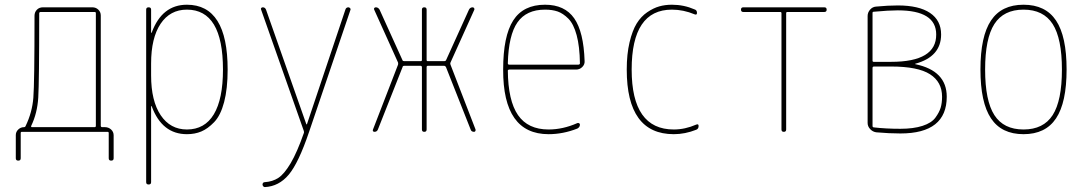

<svg xmlns="http://www.w3.org/2000/svg" viewBox="-20 -550 4540 801"><path d="M110.4 -25.4Q108.4 -20.5 112.3 -19.5H375Q379.9 -19.5 379.9 -25.4V-495.1Q379.9 -500 375 -500H149.4Q144.5 -500 143.6 -495.1Q143.6 -208 139.6 -143.1Q135.7 -78.1 110.4 -25.4ZM45.9 110.4V13.7Q45.9 0 56.2 -9.8Q66.4 -19.5 80.1 -19.5Q85 -19.5 86.9 -24.4Q114.3 -81.1 119.1 -142.1Q124 -203.1 124 -484.4Q124 -499 133.8 -509.3Q143.6 -519.5 159.2 -519.5H365.2Q379.9 -519.5 390.1 -509.8Q400.4 -500 400.4 -485.4V-25.4Q400.4 -20.5 405.3 -19.5H418Q432.6 -19.5 443.4 -9.8Q454.1 0 454.1 14.6V110.4Q454.1 120.1 443.8 120.1Q433.6 120.1 433.6 110.4V4.9Q433.6 0 428.7 0H71.3Q66.4 0 66.4 4.9V110.4Q66.4 120.1 56.2 120.1Q45.9 120.1 45.9 110.4Z M610.4 -285.2V-235.4Q610.4 -128.9 650.4 -69.3Q690.4 -9.8 759.8 -9.8Q834 -9.8 872.1 -73.2Q910.2 -136.7 910.2 -259.8Q910.2 -509.8 759.8 -509.8Q689.5 -509.8 649.9 -450.7Q610.4 -391.6 610.4 -285.2ZM589.8 210V-509.8Q589.8 -519.5 600.1 -519.5Q610.4 -519.5 610.4 -509.8V-414.1Q610.4 -413.1 611.3 -413.1Q613.3 -413.1 613.3 -415Q656.2 -530.3 759.8 -530.3Q929.7 -530.3 929.7 -259.8Q929.7 -179.7 915 -124Q900.4 -68.4 873.5 -40.5Q846.7 -12.7 819.8 -1.5Q793 9.8 759.8 9.8Q656.2 9.8 613.3 -105.5Q613.3 -107.4 611.3 -107.4Q610.4 -107.4 610.4 -106.4V210Q610.4 219.7 600.1 219.7Q589.8 219.7 589.8 210Z M1247.1 -4.9 1069.3 -509.8Q1067.4 -513.7 1069.8 -516.6Q1072.3 -519.5 1076.2 -519.5Q1085.9 -519.5 1089.8 -509.8L1257.8 -32.2Q1257.8 -31.2 1258.8 -31.2Q1260.7 -31.2 1260.7 -32.2L1420.9 -509.8Q1423.8 -519.5 1433.6 -519.5Q1436.5 -519.5 1439.9 -516.6Q1443.4 -513.7 1442.4 -509.8L1269.5 0Q1225.6 129.9 1184.6 178.7Q1143.6 227.5 1085 230.5Q1081.1 230.5 1078.1 227.1Q1075.2 223.6 1075.2 219.7Q1075.2 215.8 1077.6 212.9Q1080.1 210 1084 210Q1117.2 208 1141.6 191.9Q1166 175.8 1192.9 130.4Q1219.7 85 1248 3.9Q1249 1 1247.1 -4.9Z M1542 0Q1538.1 0 1536.1 -2.9Q1534.2 -5.9 1536.1 -9.8L1640.6 -280.3Q1641.6 -284.2 1640.6 -289.1L1541 -509.8Q1539.1 -513.7 1541.5 -516.6Q1543.9 -519.5 1547.9 -519.5Q1557.6 -519.5 1563.5 -509.8L1659.2 -298.8Q1660.2 -294.9 1666 -294.9H1735.4Q1740.2 -294.9 1740.2 -299.8V-509.8Q1740.2 -519.5 1750 -519.5Q1759.8 -519.5 1759.8 -509.8V-299.8Q1759.8 -294.9 1764.6 -294.9H1834Q1838.9 -294.9 1840.8 -298.8L1936.5 -509.8Q1941.4 -519.5 1952.1 -519.5Q1955.1 -519.5 1957.5 -516.6Q1960 -513.7 1959 -509.8L1859.4 -289.1Q1857.4 -284.2 1859.4 -280.3L1963.9 -9.8Q1964.8 -5.9 1962.9 -2.9Q1960.9 0 1958 0Q1946.3 0 1943.4 -9.8L1840.8 -269.5Q1838.9 -274.4 1834 -275.4H1764.6Q1759.8 -275.4 1759.8 -269.5V-9.8Q1759.8 0 1750 0Q1740.2 0 1740.2 -9.8V-269.5Q1740.2 -274.4 1735.4 -275.4H1666Q1660.2 -275.4 1659.2 -269.5L1556.6 -9.8Q1552.7 0 1542 0Z M2253.9 -509.8Q2175.8 -509.8 2138.7 -456.5Q2101.6 -403.3 2098.6 -286.1Q2098.6 -280.3 2104.5 -280.3H2392.6Q2398.4 -280.3 2399.4 -285.2Q2398.4 -356.4 2385.7 -403.3Q2373 -450.2 2351.1 -472.2Q2329.1 -494.1 2306.6 -502Q2284.2 -509.8 2253.9 -509.8ZM2268.6 9.8Q2078.1 9.8 2079.1 -259.8Q2079.1 -399.4 2121.1 -464.8Q2163.1 -530.3 2253.9 -530.3Q2335.9 -530.3 2375.5 -473.6Q2415 -417 2418.9 -294.9Q2419.9 -281.2 2409.2 -270.5Q2398.4 -259.8 2383.8 -259.8H2104.5Q2099.6 -259.8 2098.6 -255.9Q2099.6 -129.9 2141.1 -69.8Q2182.6 -9.8 2268.6 -9.8Q2328.1 -9.8 2387.7 -36.1Q2391.6 -38.1 2395.5 -36.1Q2399.4 -34.2 2399.4 -30.3Q2399.4 -19.5 2388.7 -13.7Q2329.1 9.8 2268.6 9.8Z M2791 9.8Q2594.7 9.8 2594.7 -259.8Q2594.7 -324.2 2606.4 -373.5Q2618.2 -422.9 2636.2 -452.1Q2654.3 -481.4 2680.2 -499Q2706.1 -516.6 2730.5 -523.4Q2754.9 -530.3 2783.2 -530.3Q2833 -530.3 2877.9 -510.7Q2887.7 -507.8 2887.7 -496.1Q2887.7 -486.3 2877.9 -490.2Q2831.1 -509.8 2783.2 -509.8Q2615.2 -509.8 2615.2 -259.8Q2615.2 -9.8 2791 -9.8Q2837.9 -9.8 2884.8 -30.3Q2894.5 -34.2 2894.5 -24.4Q2894.5 -12.7 2884.8 -8.8Q2837.9 9.8 2791 9.8Z M3081.1 -500Q3071.3 -500 3071.3 -509.8Q3071.3 -519.5 3081.1 -519.5H3418.9Q3428.7 -519.5 3428.7 -509.8Q3428.7 -500 3418.9 -500H3264.6Q3259.8 -500 3259.8 -495.1V-9.8Q3259.8 0 3250 0Q3240.2 0 3240.2 -9.8V-495.1Q3240.2 -500 3235.4 -500Z M3620.1 -266.6V-24.4Q3620.1 -19.5 3625 -18.6Q3675.8 -12.7 3736.3 -12.7Q3791 -12.7 3828.6 -24.9Q3866.2 -37.1 3882.3 -59.1Q3898.4 -81.1 3904.3 -100.6Q3910.2 -120.1 3910.2 -146.5Q3910.2 -208 3859.9 -240.2Q3809.6 -272.5 3697.3 -272.5H3625Q3620.1 -271.5 3620.1 -266.6ZM3620.1 -496.1V-296.9Q3620.1 -292 3625 -292H3697.3Q3886.7 -292 3885.7 -406.2Q3885.7 -506.8 3725.6 -506.8Q3688.5 -506.8 3625 -501Q3620.1 -501 3620.1 -496.1ZM3635.7 2Q3621.1 0 3610.4 -11.2Q3599.6 -22.5 3599.6 -37.1V-483.4Q3599.6 -498 3609.9 -509.8Q3620.1 -521.5 3634.8 -522.5Q3684.6 -527.3 3725.6 -527.3Q3813.5 -527.3 3859.9 -496.1Q3906.2 -464.8 3906.2 -406.2Q3906.2 -313.5 3798.8 -284.2Q3797.9 -284.2 3797.9 -283.2Q3797.9 -282.2 3798.8 -282.2Q3929.7 -254.9 3929.7 -146.5Q3929.7 6.8 3736.3 6.8Q3690.4 6.8 3635.7 2Z M4371.6 -449.7Q4333 -509.8 4250 -509.8Q4167 -509.8 4128.4 -449.7Q4089.8 -389.6 4089.8 -259.8Q4089.8 -129.9 4128.4 -69.8Q4167 -9.8 4250 -9.8Q4333 -9.8 4371.6 -69.8Q4410.2 -129.9 4410.2 -259.8Q4410.2 -389.6 4371.6 -449.7ZM4385.7 -56.2Q4341.8 9.8 4250 9.8Q4158.2 9.8 4114.3 -56.2Q4070.3 -122.1 4070.3 -260.3Q4070.3 -398.4 4114.3 -464.4Q4158.2 -530.3 4250 -530.3Q4341.8 -530.3 4385.7 -464.4Q4429.7 -398.4 4429.7 -260.3Q4429.7 -122.1 4385.7 -56.2Z"/></svg>

Font: Rounded Mgen+ 1m thin
Style: Regular
Weight: 100
Designer: [Source Han Sans]
Ryoko NISHIZUKA  (kana & ideographs); Paul D. Hunt (Latin, Greek & Cyrillic); Wenlong ZHANG  (bopomofo
Version: Version 1.059.20150602